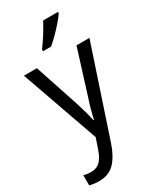

<svg xmlns="http://www.w3.org/2000/svg" viewBox="-248 -841 955 1155"><g transform="rotate(-30 229.5 -263.0)"><path d="M2 -536H92L193 -232Q204 -196 214 -161.5Q224 -127 230 -95H234Q239 -120 249 -157Q259 -194 272 -232L367 -536H457L253 77Q227 155 186.5 197.5Q146 240 77 240Q57 240 41 237.5Q25 235 12 232V161Q22 164 36 166Q50 168 64 168Q103 168 127 143.5Q151 119 167 70L191 0ZM371 -756Q358 -737 333.5 -708.5Q309 -680 281 -652Q253 -624 231 -606H175V-618Q199 -650 225 -691Q251 -732 268 -766H371Z"/></g></svg>

Font: Noto Sans Thai SemCond
Style: Regular
Weight: 400
Width: 4
Designer: Monotype Design Team
Foundry: Monotype Imaging Inc.
Version: Version 2.002; ttfautohint (v1.8.4.7-5d5b)